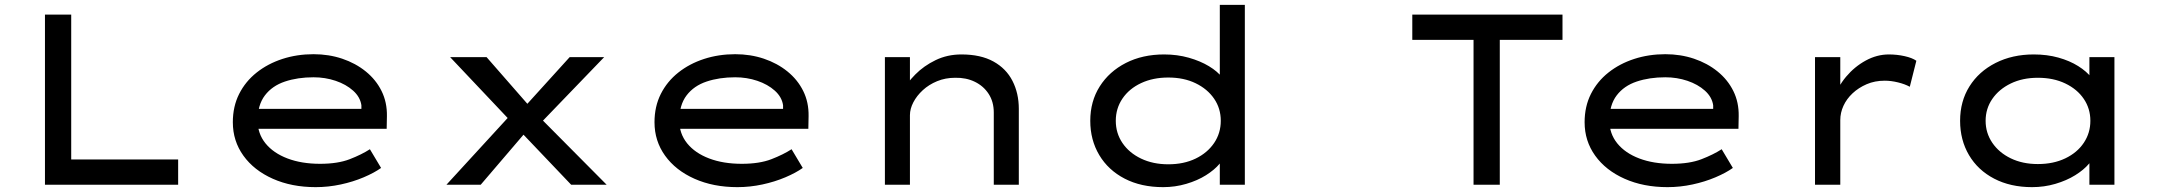

<svg xmlns="http://www.w3.org/2000/svg" viewBox="-20 -760 8895 790"><path d="M165 0V-700H273V-104H713V0Z M1279 10Q1180 10 1102.5 -24.5Q1025 -59 981.5 -119.5Q938 -180 938 -257Q938 -322 964 -373.5Q990 -425 1036 -461.5Q1082 -498 1142 -517.5Q1202 -537 1270 -537Q1333 -537 1388 -518.5Q1443 -500 1485 -466Q1527 -432 1550 -385.5Q1573 -339 1572 -282L1571 -230H1030L1007 -312H1482L1467 -303V-327Q1462 -361 1433 -387Q1404 -413 1361 -427.5Q1318 -442 1270 -442Q1205 -442 1152.5 -424.5Q1100 -407 1070 -367.5Q1040 -328 1040 -264Q1040 -210 1072.5 -170Q1105 -130 1163 -108Q1221 -86 1297 -86Q1370 -86 1419 -105Q1468 -124 1502 -146L1548 -69Q1520 -49 1476.5 -30.5Q1433 -12 1382 -1Q1331 10 1279 10Z M2330 0 2110 -231 2091 -251 1832 -525H1982L2176 -303L2194 -284L2476 0ZM1817 0 2072 -278 2141 -214 1958 0ZM2200 -249 2139 -321 2324 -525H2466Z M3014 10Q2915 10 2837.5 -24.5Q2760 -59 2716.5 -119.5Q2673 -180 2673 -257Q2673 -322 2699 -373.5Q2725 -425 2771 -461.5Q2817 -498 2877 -517.5Q2937 -537 3005 -537Q3068 -537 3123 -518.5Q3178 -500 3220 -466Q3262 -432 3285 -385.5Q3308 -339 3307 -282L3306 -230H2765L2742 -312H3217L3202 -303V-327Q3197 -361 3168 -387Q3139 -413 3096 -427.5Q3053 -442 3005 -442Q2940 -442 2887.5 -424.5Q2835 -407 2805 -367.5Q2775 -328 2775 -264Q2775 -210 2807.5 -170Q2840 -130 2898 -108Q2956 -86 3032 -86Q3105 -86 3154 -105Q3203 -124 3237 -146L3283 -69Q3255 -49 3211.5 -30.5Q3168 -12 3117 -1Q3066 10 3014 10Z M3621 0V-525H3724V-385L3690 -381Q3711 -418 3746 -453.5Q3781 -489 3829.5 -512.5Q3878 -536 3936 -536Q4015 -536 4067.5 -507Q4120 -478 4146 -427Q4172 -376 4172 -312V0H4069V-297Q4069 -341 4048 -373.5Q4027 -406 3991 -423.5Q3955 -441 3910 -440Q3870 -440 3836 -426Q3802 -412 3777 -389Q3752 -366 3738 -339Q3724 -312 3724 -286V0H3673Q3650 0 3637 0Q3624 0 3621 0Z M4766 10Q4675 10 4607.5 -25Q4540 -60 4503 -122Q4466 -184 4466 -263Q4466 -343 4505 -404.5Q4544 -466 4612.5 -501Q4681 -536 4770 -536Q4824 -536 4871.5 -522.5Q4919 -509 4954.5 -487.5Q4990 -466 5009.5 -440.5Q5029 -415 5029 -391L4999 -389V-740H5102V0H4999V-141L5019 -135Q5019 -111 4998 -86Q4977 -61 4942 -39Q4907 -17 4861 -3.5Q4815 10 4766 10ZM4787 -84Q4851 -84 4899.5 -107.5Q4948 -131 4975.5 -171.5Q5003 -212 5003 -263Q5003 -314 4975.5 -354Q4948 -394 4899.5 -417.5Q4851 -441 4787 -441Q4724 -441 4675 -418Q4626 -395 4598.5 -354.5Q4571 -314 4571 -263Q4571 -212 4598.5 -171.5Q4626 -131 4675 -107.5Q4724 -84 4787 -84Z M6043 0V-596H5791V-700H6409V-596H6151V0Z M6841 10Q6742 10 6664.5 -24.5Q6587 -59 6543.5 -119.5Q6500 -180 6500 -257Q6500 -322 6526 -373.5Q6552 -425 6598 -461.5Q6644 -498 6704 -517.5Q6764 -537 6832 -537Q6895 -537 6950 -518.5Q7005 -500 7047 -466Q7089 -432 7112 -385.5Q7135 -339 7134 -282L7133 -230H6592L6569 -312H7044L7029 -303V-327Q7024 -361 6995 -387Q6966 -413 6923 -427.5Q6880 -442 6832 -442Q6767 -442 6714.5 -424.5Q6662 -407 6632 -367.5Q6602 -328 6602 -264Q6602 -210 6634.5 -170Q6667 -130 6725 -108Q6783 -86 6859 -86Q6932 -86 6981 -105Q7030 -124 7064 -146L7110 -69Q7082 -49 7038.5 -30.5Q6995 -12 6944 -1Q6893 10 6841 10Z M7448 0V-525H7552V-339L7526 -352Q7541 -403 7576 -444.5Q7611 -486 7657 -511Q7703 -536 7752 -536Q7785 -536 7816.5 -529Q7848 -522 7865 -510L7838 -403Q7818 -414 7789.5 -421Q7761 -428 7735 -428Q7694 -428 7660.5 -413.5Q7627 -399 7602.5 -376Q7578 -353 7565 -324.5Q7552 -296 7552 -266V0Z M8341 10Q8252 10 8185 -25Q8118 -60 8081.5 -122Q8045 -184 8045 -263Q8045 -343 8083.5 -404.5Q8122 -466 8191 -501Q8260 -536 8348 -536Q8403 -536 8449.5 -523Q8496 -510 8531 -488Q8566 -466 8585.5 -440.5Q8605 -415 8606 -389H8577V-525H8680V0H8577V-141L8598 -136Q8597 -112 8575.5 -86.5Q8554 -61 8518.5 -39Q8483 -17 8437 -3.5Q8391 10 8341 10ZM8365 -85Q8429 -85 8478 -108.5Q8527 -132 8554 -172.5Q8581 -213 8581 -263Q8581 -313 8554 -353Q8527 -393 8478 -416.5Q8429 -440 8365 -440Q8302 -440 8253.5 -416.5Q8205 -393 8177.5 -353Q8150 -313 8150 -263Q8150 -213 8177.5 -172.5Q8205 -132 8253.5 -108.5Q8302 -85 8365 -85Z"/></svg>

Font: Lexend Tera
Style: Regular
Weight: 400
Designer: Bonnie Shaver-Troup, Thomas Jockin
Foundry: Lexend
Version: Version 1.007